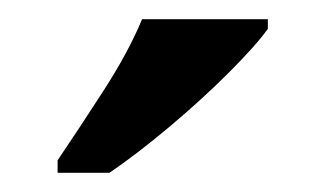

<svg xmlns="http://www.w3.org/2000/svg" viewBox="-20 -786 339 200"><path d="M40 -619Q61 -650 87.5 -691Q114 -732 128 -766H259V-756Q247 -739 218.5 -710.5Q190 -682 156 -653.5Q122 -625 94 -606H40Z"/></svg>

Font: Noto Serif Bengali SemiCondensed SemiBold
Style: Regular
Weight: 600
Width: 4
Designer: Juan Bruce, Universal Thirst, Indian Type Foundry and the Monotype Design Team.
Foundry: Monotype Imaging Inc.
Version: Version 2.003; ttfautohint (v1.8.4.7-5d5b)